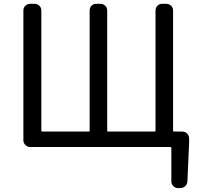

<svg xmlns="http://www.w3.org/2000/svg" viewBox="-20 -750 1016 982"><path d="M865.2 -81.1Q865.2 -77.1 869.1 -77.1H912.1Q926.8 -77.1 937 -66.9Q947.3 -56.6 947.3 -42V-20.5L938.5 177.7Q937.5 192.4 927.2 202.1Q917 211.9 902.3 211.9H890.6Q876 211.9 866.2 201.7Q856.4 191.4 856.4 177.7V6.8Q856.4 2 851.6 2H134.8Q120.1 2 109.9 -8.3Q99.6 -18.6 99.6 -32.2V-696.3Q99.6 -710.9 109.9 -720.7Q120.1 -730.5 134.8 -730.5H156.2Q170.9 -730.5 181.2 -720.7Q191.4 -710.9 191.4 -696.3V-81.1Q191.4 -77.1 195.3 -77.1H433.6Q438.5 -77.1 438.5 -81.1V-696.3Q438.5 -710.9 448.2 -720.7Q458 -730.5 472.7 -730.5H493.2Q507.8 -730.5 518.1 -720.7Q528.3 -710.9 528.3 -696.3V-81.1Q528.3 -77.1 532.2 -77.1H770.5Q775.4 -77.1 775.4 -81.1V-696.3Q775.4 -710.9 785.2 -720.7Q794.9 -730.5 809.6 -730.5H830.1Q844.7 -730.5 855 -720.7Q865.2 -710.9 865.2 -696.3Z"/></svg>

Font: Gen Jyuu GothicL Regular
Style: Regular
Weight: 400
Designer: [Source Han Sans]
Ryoko NISHIZUKA  (kana & ideographs); Paul D. Hunt (Latin, Greek & Cyrillic); Wenlong ZHANG  (bopomofo
Version: Version 1.002.20150607